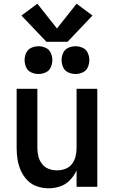

<svg xmlns="http://www.w3.org/2000/svg" viewBox="-20 -1010 616 1038"><path d="M243 8Q275 8 305.5 -2.5Q336 -13 358.5 -36.5Q381 -60 394 -89V0H506V-530H394V-210Q394 -187 388.5 -164.5Q383 -142 369 -123.5Q355 -105 333 -97Q311 -89 288 -89Q265 -89 243.5 -97Q222 -105 207.5 -123.5Q193 -142 187.5 -164.5Q182 -187 182 -210V-530H70V-210Q70 -179 75 -147.5Q80 -116 93 -87Q106 -58 128.5 -35Q151 -12 181.5 -2Q212 8 243 8ZM388 -610Q408 -610 427 -618.5Q446 -627 454.5 -646Q463 -665 463 -685Q463 -705 454.5 -724Q446 -743 427 -751.5Q408 -760 388 -760Q368 -760 349 -751.5Q330 -743 321.5 -724Q313 -705 313 -685Q313 -665 321.5 -646Q330 -627 349 -618.5Q368 -610 388 -610ZM188 -610Q208 -610 227 -618.5Q246 -627 254.5 -646Q263 -665 263 -685Q263 -705 254.5 -724Q246 -743 227 -751.5Q208 -760 188 -760Q168 -760 149 -751.5Q130 -743 121.5 -724Q113 -705 113 -685Q113 -665 121.5 -646Q130 -627 149 -618.5Q168 -610 188 -610ZM345 -784 480 -926 394 -990 288 -856 182 -990 96 -926 231 -784Z"/></svg>

Font: Iosevka Sparkle Semibold
Style: Regular
Weight: 600
Designer: Belleve Invis
Foundry: Belleve Invis
Version: Version 4.5.0; ttfautohint (v1.8.3)